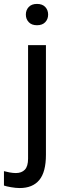

<svg xmlns="http://www.w3.org/2000/svg" viewBox="-66 -743 330 976"><path d="M-45.9 200.2V127Q-36.1 129.9 -18.1 133.3Q0 136.7 14.6 136.7Q43.9 136.7 60.3 119.6Q76.7 102.5 76.7 63.5V-513.7H167.5V43.9Q167.5 131.8 133.5 172.4Q99.6 212.9 34.2 212.9Q14.6 212.9 -9.5 208.7Q-33.7 204.6 -45.9 200.2ZM65.4 -668.9Q65.4 -691.9 80.1 -707.5Q94.7 -723.1 122.1 -723.1Q149.4 -723.1 164.1 -707.5Q178.7 -691.9 178.7 -668.9Q178.7 -646 164.1 -630.4Q149.4 -614.7 122.1 -614.7Q94.7 -614.7 80.1 -630.4Q65.4 -646 65.4 -668.9Z"/></svg>

Font: RobotoFlex
Style: Regular
Weight: 400
Designer: Berlow after Robertson
Foundry: Google
Version: Version 2.136